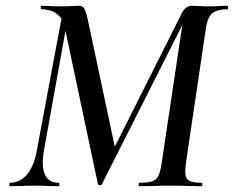

<svg xmlns="http://www.w3.org/2000/svg" viewBox="-20 -645 810 665"><path d="M463 0Q460 0 460 -6Q460 -12 463 -12Q492 -12 507 -17Q522 -22 529 -37Q536 -52 540 -81L615 -582L639 -613L333 -7Q331 -3 325.5 -3.5Q320 -4 319 -8L206 -542Q200 -574 185.5 -589Q171 -604 154.5 -608.5Q138 -613 123 -613Q121 -613 121 -619Q121 -625 123 -625Q136 -625 151.5 -624Q167 -623 184 -623Q208 -623 226.5 -624Q245 -625 255 -625Q266 -625 272 -615Q278 -605 285 -573L382 -116L328 -38L610 -600Q623 -625 645 -625Q653 -625 670.5 -624Q688 -623 702 -623Q724 -623 738.5 -624Q753 -625 768 -625Q770 -625 770 -619Q770 -613 768 -613Q735 -613 717 -600.5Q699 -588 693 -546L624 -81Q618 -38 628 -25Q638 -12 678 -12Q681 -12 681 -6Q681 0 678 0Q657 0 629.5 -1Q602 -2 570 -2Q539 -2 512 -1Q485 0 463 0ZM15 0Q12 0 12 -6Q12 -12 15 -12Q49 -12 73 -40Q97 -68 107 -121L197 -602L218 -600L132 -123Q123 -69 135.5 -40.5Q148 -12 183 -12Q186 -12 186 -6Q186 0 183 0Q165 0 144.5 -1Q124 -2 98 -2Q75 -2 54.5 -1Q34 0 15 0Z"/></svg>

Font: Cormorant Garamond Light SemiBold
Style: Italic
Weight: 600
Italic angle: -10°
Version: Version 4.001